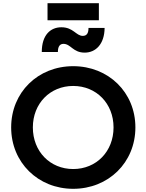

<svg xmlns="http://www.w3.org/2000/svg" viewBox="-20 -1172 918 1204"><path d="M439 12C660 12 829 -153 829 -373C829 -593 660 -757 439 -757C218 -757 50 -593 50 -373C50 -153 219 12 439 12ZM186 -373C186 -523 294 -633 439 -633C584 -633 692 -523 692 -373C692 -222 584 -112 439 -112C294 -112 186 -222 186 -373ZM242 -846H343C343 -880 355 -897 378 -897C424 -897 437 -842 511 -842C580 -842 635 -895 636 -997H535C535 -965 525 -947 499 -947C457 -947 440 -1001 365 -1001C297 -1001 242 -953 242 -846ZM278 -1045H600V-1152H278Z"/></svg>

Font: Mluvka
Style: Bold
Weight: 700
Designer: Modified by Jiří Krblich, Original typeface by Gumpita Rahayu
Foundry: Gumpita Rahayu & Jiří Krblich
Version: Version 2.000;Glyphs 3.1.1 (3134)